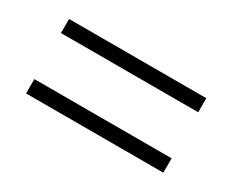

<svg xmlns="http://www.w3.org/2000/svg" viewBox="-51 -630 674 556"><g transform="rotate(30 285.5 -352.5)"><path d="M56 -430H515V-477H56ZM56 -228H515V-276H56Z"/></g></svg>

Font: Noto Sans Khmer UI Light
Style: Regular
Weight: 300
Designer: Danh Hong and the Monotype Design Team
Foundry: Monotype Imaging Inc.
Version: Version 2.002